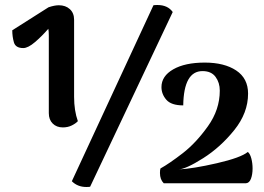

<svg xmlns="http://www.w3.org/2000/svg" viewBox="-20 -732 1056 767"><path d="M175 -280V-590Q175 -607 173 -617Q148 -588 120 -564Q92 -540 73 -540Q42 -540 35.5 -563Q29 -586 29 -611L174 -703Q198 -711 215 -711Q242 -711 259 -695.5Q276 -680 276 -653V-345Q276 -290 291 -248Q283 -239 267 -231Q251 -223 231 -223Q206 -223 190.5 -238.5Q175 -254 175 -280ZM609 -712Q650 -712 670 -684L340 14Q335 15 325 15Q290 15 267 -8L593 -711Q598 -712 609 -712ZM619 -41Q619 -53 621 -59Q657 -79 710 -120Q763 -161 810.5 -227.5Q858 -294 858 -370Q858 -402 841 -425Q824 -448 789 -448Q714 -448 712 -311Q664 -311 644.5 -333.5Q625 -356 625 -384Q625 -428 672 -455Q719 -482 798 -482Q876 -482 923.5 -450.5Q971 -419 971 -358Q971 -281 916 -212.5Q861 -144 791.5 -100Q722 -56 692 -55Q751 -58 846.5 -80Q942 -102 970 -125Q979 -118 984 -99Q989 -80 989 -59Q989 -35 982.5 -18Q976 -1 963 0H634Q619 -15 619 -41Z"/></svg>

Font: Arima Madurai Black
Style: Regular
Weight: 900
Designer: Joana Correia and Natanael Gama
Foundry: NDISCOVER
Version: Version 1.019